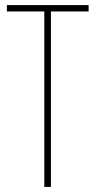

<svg xmlns="http://www.w3.org/2000/svg" viewBox="-20 -734 376 754"><path d="M180 0H154V-689H7V-714H328V-689H180Z"/></svg>

Font: Noto Sans Khmer ExtraCondensed Thin
Style: Regular
Weight: 250
Width: 2
Designer: Danh Hong and the Monotype Design Team
Foundry: Monotype Imaging Inc.
Version: Version 2.004